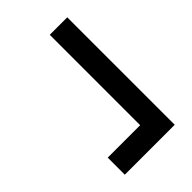

<svg xmlns="http://www.w3.org/2000/svg" viewBox="-25 -627 652 652"><g transform="rotate(45 301.0 -301.0)"><path d="M477.1 -336.9H43V-420.9H559.1V-181.2H477.1Z"/></g></svg>

Font: Hack
Style: Italic
Weight: 400
Italic angle: -11°
Monospace: yes
Designer: Christopher Simpkins
Foundry: Christopher Simpkins
Version: Version 2.019; ttfautohint (v1.4.1) -l 4 -r 80 -G 350 -x 0 -